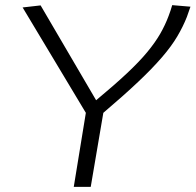

<svg xmlns="http://www.w3.org/2000/svg" viewBox="-20 -727 761 747"><path d="M267 0 314 -288 68 -698 138 -706 354 -337Q425 -396 473.5 -441.5Q522 -487 553 -524.5Q584 -562 603.5 -596Q623 -630 636 -665Q640 -676 643.5 -686Q647 -696 650 -707L721 -701Q718 -691 714 -681Q710 -671 707 -661Q692 -623 669.5 -585Q647 -547 610 -504Q573 -461 517.5 -408.5Q462 -356 382 -288L333 0Z"/></svg>

Font: Georama Expanded Light
Style: Italic
Weight: 300
Width: 7
Italic angle: -9°
Designer: Jean-Baptiste Levee
Foundry: Production Type
Version: Version 1.000